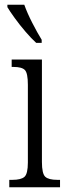

<svg xmlns="http://www.w3.org/2000/svg" viewBox="-20 -786 281 806"><path d="M19 0V-31H32Q68 -31 82.5 -43.5Q97 -56 97 -104V-430Q97 -479 84.5 -492Q72 -505 37 -505H29V-536H156V-106Q156 -57 170 -44Q184 -31 221 -31H232V0ZM132 -606Q112 -624 87.5 -652.5Q63 -681 42 -710Q21 -739 11 -756V-766H82Q94 -732 115.5 -690Q137 -648 155 -619V-606Z"/></svg>

Font: Noto Serif Sinhala ExtraCondensed Light
Style: Regular
Weight: 300
Width: 2
Designer: Jelle Bosma - Monotype Design Team
Foundry: Monotype Imaging Inc.
Version: Version 2.007; ttfautohint (v1.8.4.7-5d5b)